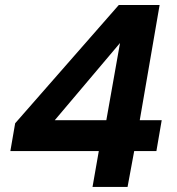

<svg xmlns="http://www.w3.org/2000/svg" viewBox="-20 -740 701 760"><path d="M346.2 0 371.1 -142.1H21L40 -252L450.2 -720.2H611.8L533.2 -264.2H620.1L599.1 -142.1H511.2L484.9 0ZM196.8 -264.2H400.9L455.1 -569.8Z"/></svg>

Font: SVN-Poppins SemiBold
Style: Italic
Weight: 600
Italic angle: -10°
Designer: Ninad Kale (Devanagari), Jonny Pinhorn (Latin)
Foundry: Indian Type Foundry
Version: Version 3.002 2017